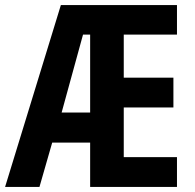

<svg xmlns="http://www.w3.org/2000/svg" viewBox="-20 -734 764 754"><path d="M675 0V-117H466V-312H661V-429H466V-598H675V-714H219L0 0H135L185 -174H334V0ZM222 -292 306 -598H334V-292Z"/></svg>

Font: Noto Sans Malayalam ExtraCondensed
Style: Bold
Weight: 700
Width: 2
Designer: Jelle Bosma - Monotype Design Team
Foundry: Monotype Imaging Inc.
Version: Version 2.104